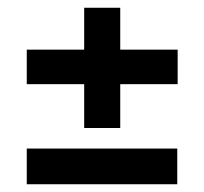

<svg xmlns="http://www.w3.org/2000/svg" viewBox="-20 -596 526 495"><path d="M197 -266V-379H49V-468H197V-576H290V-468H438V-379H290V-266ZM49 -121V-213H437V-121Z"/></svg>

Font: Bricolage Grotesque 96pt Medium
Style: Regular
Weight: 500
Designer: Mathieu Triay
Foundry: Atelier Triay
Version: Version 1.001; ttfautohint (v1.8.4.7-5d5b);gftools[0.9.33.de